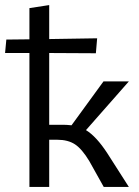

<svg xmlns="http://www.w3.org/2000/svg" viewBox="-42 -737 550 757"><path d="M381 -133 466 0H367L310 -102Q281 -150 253.5 -168Q226 -186 184 -186H152V0H74V-528H-22L-17 -581L74 -582V-705L152 -717V-583L341 -586L336 -527L152 -528V-245H209Q220 -245 240 -243L366 -416H466L297 -224Q338 -199 381 -133Z"/></svg>

Font: Ysabeau Medium
Style: Regular
Weight: 500
Designer: Christian Thalmann (Catharsis Fonts)
Version: Version 0.003